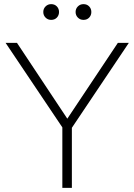

<svg xmlns="http://www.w3.org/2000/svg" viewBox="-20 -907 649 927"><path d="M281 0V-292L7 -700H62L305 -334L549 -700H602L327 -290V0ZM227 -811Q211 -811 200 -822Q189 -833 189 -849Q189 -865 200 -876Q211 -887 227 -887Q244 -887 254.5 -876Q265 -865 265 -849Q265 -833 254.5 -822Q244 -811 227 -811ZM383 -811Q367 -811 356 -822Q345 -833 345 -849Q345 -865 356 -876Q367 -887 383 -887Q400 -887 410.5 -876Q421 -865 421 -849Q421 -833 410.5 -822Q400 -811 383 -811Z"/></svg>

Font: Red Hat Display
Style: Regular
Weight: 300
Designer: Pentagram, MCKL
Foundry: Pentagram, MCKL
Version: Version 1.023